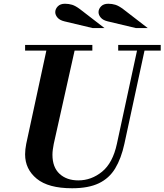

<svg xmlns="http://www.w3.org/2000/svg" viewBox="-20 -994 878 1025"><path d="M365 11Q238 11 176 -40Q114 -91 114 -170Q114 -183 115.5 -197Q117 -211 120 -226L234 -754H385L267 -226Q264 -211 262 -196Q260 -181 260 -168Q260 -101 298 -66Q336 -31 398 -31Q468 -31 525 -77.5Q582 -124 604 -226L718 -754H758L644 -226Q627 -148 595 -95Q563 -42 507.5 -15.5Q452 11 365 11ZM114 -724V-754H473V-724ZM611 -724V-754H838V-724ZM706 -844 555 -880Q530 -886 518 -900Q506 -914 506 -929Q506 -946 519.5 -960Q533 -974 558 -974Q578 -974 596 -968.5Q614 -963 638 -945L769 -844ZM475 -844 324 -880Q299 -886 287 -900Q275 -914 275 -929Q275 -946 288.5 -960Q302 -974 327 -974Q347 -974 365 -968.5Q383 -963 407 -945L538 -844Z"/></svg>

Font: Libre Bodoni
Style: Bold Italic
Weight: 700
Italic angle: -13°
Version: Version 2.005;gftools[0.9.23]